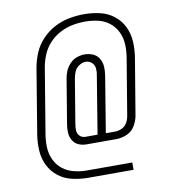

<svg xmlns="http://www.w3.org/2000/svg" viewBox="-91 -843 903 1006"><g transform="rotate(-10 360.0 -340.0)"><path d="M297 84H538V45H297Q261 45 227.5 36.5Q194 28 168 7.5Q142 -13 127.5 -44Q113 -75 111.5 -110Q110 -145 116 -180L173 -525Q179 -559 192.5 -591.5Q206 -624 231 -651Q256 -678 288.5 -695Q321 -712 355 -718.5Q389 -725 423 -725Q458 -725 492 -717Q526 -709 552 -688Q578 -667 592.5 -636.5Q607 -606 608.5 -570.5Q610 -535 604 -500L554 -199Q551 -181 541.5 -164Q532 -147 514 -138.5Q496 -130 477 -130H428L477 -428Q481 -452 479.5 -475.5Q478 -499 466.5 -518.5Q455 -538 434 -547Q413 -556 390 -556Q369 -556 348 -548.5Q327 -541 311 -524Q295 -507 286.5 -487Q278 -467 275 -446L236 -211Q232 -188 233.5 -166Q235 -144 246 -125.5Q257 -107 276.5 -98.5Q296 -90 319 -90H477Q505 -90 533 -102Q561 -114 576.5 -139.5Q592 -165 597 -193L647 -493Q654 -537 651.5 -579.5Q649 -622 631 -658.5Q613 -695 581 -720Q549 -745 508 -754.5Q467 -764 424 -764H423Q384 -764 344 -756.5Q304 -749 266.5 -729.5Q229 -710 199 -678.5Q169 -647 153 -609Q137 -571 130 -532L73 -187Q66 -144 68.5 -101Q71 -58 89 -21.5Q107 15 139 40Q171 65 212.5 74.5Q254 84 297 84ZM319 -130Q302 -130 290 -141.5Q278 -153 277 -170Q276 -187 279 -204L318 -439Q321 -458 328.5 -476Q336 -494 353.5 -505.5Q371 -517 389 -517Q408 -517 421.5 -504Q435 -491 436.5 -472Q438 -453 434 -435L384 -130Z"/></g></svg>

Font: Iosevka Sparkle XLtObl
Style: Regular
Weight: 200
Italic angle: -9°
Designer: Belleve Invis
Foundry: Belleve Invis
Version: Version 4.5.0; ttfautohint (v1.8.3)